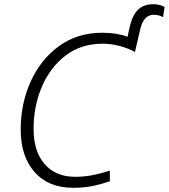

<svg xmlns="http://www.w3.org/2000/svg" viewBox="-20 -879 799 909"><path d="M326 10Q380 10 422 1Q464 -8 500 -21V-71Q463 -59 422 -50.5Q381 -42 335 -42Q243 -42 191 -102.5Q139 -163 139 -268Q139 -377 178.5 -469Q218 -561 291 -616.5Q364 -672 465 -672Q508 -672 548 -661Q588 -650 619 -633L644 -741Q660 -809 708 -809Q732 -809 752 -798L759 -846Q737 -859 704 -859Q662 -859 635 -834.5Q608 -810 594 -752L584 -705Q533 -724 465 -724Q346 -724 259 -660.5Q172 -597 125 -492.5Q78 -388 78 -266Q78 -139 143.5 -64.5Q209 10 326 10Z"/></svg>

Font: Noto Sans UI Light
Style: Italic
Weight: 300
Italic angle: -12°
Designer: Monotype Design Team
Foundry: Monotype Imaging Inc.
Version: Version 1.901